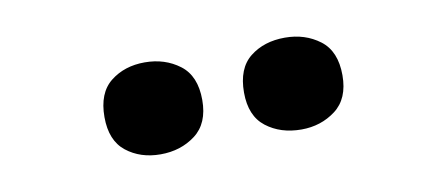

<svg xmlns="http://www.w3.org/2000/svg" viewBox="-31 -834 667 290"><g transform="rotate(-10 302.5 -688.5)"><path d="M124 -688Q124 -725 145.5 -742Q167 -759 198 -759Q229 -759 251.5 -742Q274 -725 274 -688Q274 -652 251.5 -635Q229 -618 198 -618Q167 -618 145.5 -635Q124 -652 124 -688ZM338 -688Q338 -725 359.5 -742Q381 -759 413 -759Q444 -759 466.5 -742Q489 -725 489 -688Q489 -652 466.5 -635Q444 -618 414 -618Q382 -618 360 -635Q338 -652 338 -688Z"/></g></svg>

Font: Noto Sans Armenian ExtraBold
Style: Regular
Weight: 800
Version: Version 2.007